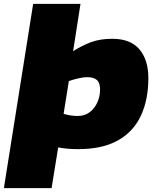

<svg xmlns="http://www.w3.org/2000/svg" viewBox="-50 -760 803 990"><path d="M-30 210 121 -740H365L327 -496Q374 -526 420.5 -543Q467 -560 529 -560Q623 -560 669 -505.5Q715 -451 715 -357Q715 -246 676.5 -163.5Q638 -81 558 -36Q478 9 353 9Q323 9 296 6.5Q269 4 250 0L216 210ZM351 -162Q387 -162 412.5 -181.5Q438 -201 452 -232Q466 -263 466 -298Q466 -334 449 -348Q432 -362 402 -362Q378 -362 351.5 -355.5Q325 -349 305 -342L278 -173Q314 -162 351 -162Z"/></svg>

Font: Georama Extended Black
Style: Italic
Weight: 900
Width: 7
Italic angle: -9°
Designer: Jean-Baptiste Levee
Foundry: Production Type
Version: Version 1.000